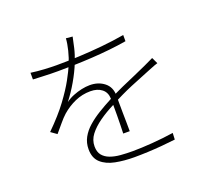

<svg xmlns="http://www.w3.org/2000/svg" viewBox="-136 -957 1271 1163"><g transform="rotate(-20 500.0 -375.5)"><path d="M439 -781Q433 -751 424 -712Q415 -673 396 -625Q375 -573 343.5 -518.5Q312 -464 276 -418Q299 -435 326.5 -446Q354 -457 382 -463Q410 -469 435 -469Q490 -469 528 -439Q566 -409 566 -354Q566 -336 566 -306Q566 -276 566.5 -243Q567 -210 567.5 -178.5Q568 -147 568 -124H526Q527 -145 527.5 -176Q528 -207 528.5 -239.5Q529 -272 528.5 -301Q528 -330 528 -348Q527 -389 499 -411Q471 -433 426 -433Q373 -433 326 -412Q279 -391 240 -357Q219 -338 197.5 -312Q176 -286 151 -257L113 -284Q192 -362 240 -427Q288 -492 315.5 -542.5Q343 -593 357 -626Q374 -667 384.5 -709.5Q395 -752 397 -785ZM124 -662Q166 -656 211 -653.5Q256 -651 288 -651Q356 -651 432 -654.5Q508 -658 584.5 -665.5Q661 -673 730 -685V-645Q677 -636 620 -630Q563 -624 504.5 -620.5Q446 -617 390.5 -615.5Q335 -614 285 -614Q263 -614 236.5 -614.5Q210 -615 181 -616.5Q152 -618 124 -619ZM866 -454Q856 -451 845 -447Q834 -443 823.5 -438.5Q813 -434 802 -430Q746 -408 674 -378Q602 -348 529 -308Q475 -281 431.5 -250Q388 -219 362 -185Q336 -151 336 -110Q336 -74 353 -53Q370 -32 399.5 -21Q429 -10 466.5 -7Q504 -4 544 -4Q598 -4 670.5 -9.5Q743 -15 809 -25L807 17Q766 22 719.5 26Q673 30 627.5 32Q582 34 541 34Q476 34 420 23Q364 12 330 -18.5Q296 -49 296 -106Q296 -147 314.5 -181Q333 -215 365.5 -243.5Q398 -272 439 -297Q480 -322 524 -345Q573 -371 620 -392Q667 -413 709.5 -431Q752 -449 788 -466Q805 -474 818.5 -480.5Q832 -487 847 -494Z"/></g></svg>

Font: Noto Sans JP ExtraLight
Style: Regular
Weight: 250
Designer: Ryoko NISHIZUKA  (kana, bopomofo & ideographs); Paul D. Hunt (Latin, Greek & Cyrillic); Sandoll Communications , Soo-you
Foundry: Adobe
Version: Version 2.004-H2;hotconv 1.0.118;makeotfexe 2.5.65603